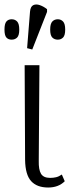

<svg xmlns="http://www.w3.org/2000/svg" viewBox="-47 -827 313 857"><path d="M168 10Q118 10 92 -18.5Q66 -47 65 -113L63 -536H129L126 -109Q125 -70 136 -51.5Q147 -33 177 -33Q191 -33 203.5 -36Q216 -39 229 -48L242 -18Q214 10 168 10ZM97 -606 74 -612 87 -775Q89 -798 101.5 -804Q114 -810 131 -804Q148 -798 163 -786V-774ZM5 -650Q-10 -650 -18.5 -659.5Q-27 -669 -27 -695Q-27 -721 -18.5 -731Q-10 -741 5 -741Q20 -741 29.5 -731Q39 -721 39 -695Q39 -669 29.5 -659.5Q20 -650 5 -650ZM211 -650Q196 -650 186.5 -659.5Q177 -669 177 -695Q177 -721 186.5 -731Q196 -741 211 -741Q225 -741 234.5 -731Q244 -721 244 -695Q244 -669 234.5 -659.5Q225 -650 211 -650Z"/></svg>

Font: Noto Serif ExtraCondensed Light
Style: Regular
Weight: 300
Width: 2
Designer: Monotype Design Team
Foundry: Monotype Imaging Inc.
Version: Version 2.014; ttfautohint (v1.8.4.7-5d5b)